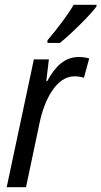

<svg xmlns="http://www.w3.org/2000/svg" viewBox="-20 -785 425 805"><path d="M179 -616V-605H231C273 -638 356 -719 384 -757L385 -765H289C263 -721 221 -665 179 -616ZM8 0H89L146 -270C165 -362 214 -465 292 -465C307 -465 319 -463 332 -459L354 -540C340 -544 325 -546 310 -546C251 -546 212 -507 178 -445H174L185 -536H122Z"/></svg>

Font: Noto Sans Condensed
Style: Italic
Weight: 400
Width: 3
Italic angle: -12°
Designer: Monotype Design Team
Foundry: Monotype Imaging Inc.
Version: Version 2.013